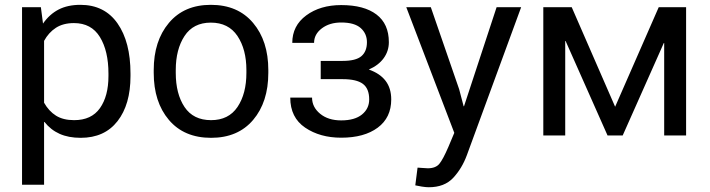

<svg xmlns="http://www.w3.org/2000/svg" viewBox="-20 -558 2923 791"><path d="M517.6 -244.6Q517.6 -127.4 464.1 -58.8Q410.6 9.8 312.5 9.8Q262.2 9.8 225.6 -6.6Q189 -22.9 163.1 -55.7L161.6 -55.2V203.1H70.8V-528.3H148.4L157.2 -460.9Q183.6 -499 221.2 -518.6Q258.8 -538.1 311 -538.1Q410.6 -538.1 464.1 -461.7Q517.6 -385.3 517.6 -254.9ZM426.8 -254.9Q426.8 -348.1 391.6 -405.5Q356.4 -462.9 284.7 -462.9Q240.2 -462.9 210.2 -443.4Q180.2 -423.8 161.6 -389.6V-134.8Q181.2 -100.1 210.7 -81.5Q240.2 -63 285.6 -63Q356.9 -63 391.8 -112.5Q426.8 -162.1 426.8 -244.6Z M613.3 -269.5Q613.3 -389.2 675.8 -463.6Q738.3 -538.1 848.6 -538.1Q960 -538.1 1022.7 -463.6Q1085.4 -389.2 1085.4 -269.5V-257.8Q1085.4 -137.7 1022.9 -64Q960.4 9.8 849.6 9.8Q738.3 9.8 675.8 -64Q613.3 -137.7 613.3 -257.8ZM704.1 -257.8Q704.1 -171.4 740.2 -117.2Q776.4 -63 849.6 -63Q921.9 -63 958.5 -117.4Q995.1 -171.9 995.1 -257.8V-269.5Q995.1 -354.5 958.3 -409.7Q921.4 -464.8 848.6 -464.8Q776.4 -464.8 740.2 -409.7Q704.1 -354.5 704.1 -269.5Z M1582 -384.3Q1582 -347.7 1560.8 -318.4Q1539.6 -289.1 1499.5 -271.5Q1545.4 -255.4 1568.6 -224.9Q1591.8 -194.3 1591.8 -148.4Q1591.8 -73.2 1536.1 -32Q1480.5 9.3 1385.7 9.3Q1298.3 9.3 1237.1 -32.2Q1175.8 -73.7 1175.8 -155.8H1265.6Q1265.6 -116.7 1298.8 -89.4Q1332 -62 1385.7 -62Q1441.4 -62 1471.2 -86.2Q1501 -110.4 1501 -148.4Q1501 -192.9 1475.1 -212.4Q1449.2 -231.9 1391.6 -231.9H1301.3V-307.1H1391.6Q1446.3 -307.1 1469 -326.7Q1491.7 -346.2 1491.7 -384.3Q1491.7 -419.4 1466.1 -442.4Q1440.4 -465.3 1385.7 -465.3Q1337.9 -465.3 1305.9 -441.2Q1273.9 -417 1273.9 -381.3H1184.1Q1184.1 -452.1 1241.7 -494.6Q1299.3 -537.1 1385.7 -537.1Q1480 -537.1 1531 -498.3Q1582 -459.5 1582 -384.3Z M1871.6 -190.4 1890.1 -120.1H1891.6L2025.9 -528.3H2127L1903.3 81.5Q1883.3 135.7 1847.2 174.6Q1811 213.4 1746.6 213.4Q1734.9 213.4 1717.8 210.7Q1700.7 208 1690.9 205.6L1700.2 132.8Q1698.7 132.3 1717.8 133.8Q1736.8 135.3 1742.2 135.3Q1774.9 135.3 1790 116.9Q1805.2 98.6 1827.6 46.4L1851.6 -10.7L1653.8 -528.3H1754.9Z M2514.2 -118.2 2693.8 -528.3H2806.6V0H2716.3V-380.9H2714.8L2545.4 0H2482.9L2310.1 -389.2H2308.6V0H2218.3V-528.3H2335.4Z"/></svg>

Font: Roboto Web
Style: Regular
Weight: 400
Designer: Google
Version: Version 1.200310; 2013